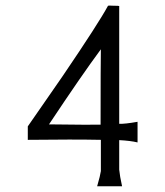

<svg xmlns="http://www.w3.org/2000/svg" viewBox="-20 -650 575 670"><path d="M460 -225V-153Q435 -159 396 -161V-58Q398 -36 406 0H319Q330 -38 332 -53V-162Q238 -164 77 -162V-209Q101 -243 141.5 -302Q182 -361 199 -385Q324 -569 357 -630Q358 -631 376 -630Q395 -630 396 -629V-523V-325V-218Q415 -217 460 -225ZM331 -215Q331 -432 332 -478Q266 -389 151 -216Q305 -214 331 -215Z"/></svg>

Font: GFS Neohellenic Rg
Style: Regular
Weight: 400
Designer: Takis Katsoulidis and George D. Matthiopoulos
Foundry: Takis Katsoulidis and George D. Matthiopoulos
Version: Version 1.0